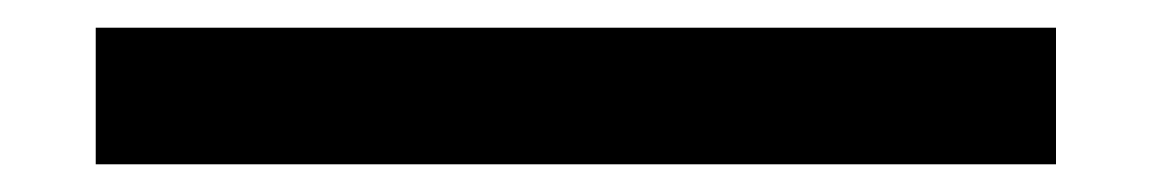

<svg xmlns="http://www.w3.org/2000/svg" viewBox="-20 95 840 140"><path d="M49.8 115.2H750V214.8H49.8Z"/></svg>

Font: Mattone
Style: Regular
Weight: 400
Width: 6
Designer: Nunzio Mazzaferro
Foundry: Collletttivo
Version: Version 2.000;Glyphs 3.2 (3217)